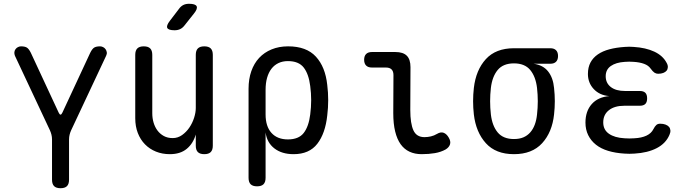

<svg xmlns="http://www.w3.org/2000/svg" viewBox="-20 -805 3640 1015"><path d="M300 190Q277 190 266 179Q255 168 255 145V-68Q255 -81 252 -93Q249 -105 244 -116L59 -510Q55 -520 56 -529Q57 -538 62 -545Q67 -552 75 -556Q83 -560 91 -560Q110 -560 121 -554Q132 -548 143 -526L290 -210Q295 -199 300 -199Q305 -199 310 -210L457 -526Q468 -548 479 -554Q490 -560 509 -560Q517 -560 525 -556Q533 -552 538 -545Q543 -538 544.5 -529Q546 -520 541 -510L356 -116Q351 -105 348 -93Q345 -81 345 -68V145Q345 168 334 179Q323 190 300 190Z M1015 -234V-515Q1015 -538 1026 -549Q1037 -560 1060 -560Q1083 -560 1094 -549Q1105 -538 1105 -515V-35Q1105 -12 1094 -1Q1083 10 1060 10Q1037 10 1026 -1Q1015 -12 1015 -35V-94Q1001 -46 967 -18Q933 10 878 10Q838 10 804.5 -3.5Q771 -17 746.5 -42Q722 -67 708.5 -102Q695 -137 695 -180V-515Q695 -538 706 -549Q717 -560 740 -560Q763 -560 774 -549Q785 -538 785 -515V-206Q785 -180 792 -156.5Q799 -133 812.5 -115Q826 -97 846 -86Q866 -75 893 -75Q920 -75 942.5 -91Q965 -107 981 -130.5Q997 -154 1006 -182Q1015 -210 1015 -234ZM955 -670Q945 -657 932 -651Q919 -645 903 -645Q871 -645 864.5 -657Q858 -669 878 -695L926 -758Q936 -772 949 -778.5Q962 -785 979 -785Q1013 -785 1019.5 -772Q1026 -759 1005 -733Z M1339 180Q1316 180 1305 169Q1294 158 1294 135V-336Q1294 -387 1308.5 -428.5Q1323 -470 1350 -499Q1377 -528 1416 -544Q1455 -560 1503 -560Q1600 -560 1650 -505.5Q1700 -451 1710 -356Q1715 -316 1715 -275.5Q1715 -235 1710 -195Q1700 -100 1657.5 -45Q1615 10 1532 10Q1470 10 1430.5 -20.5Q1391 -51 1384 -105V135Q1384 158 1373 169Q1362 180 1339 180ZM1502 -68Q1559 -68 1585.5 -102Q1612 -136 1620 -200Q1625 -238 1625 -275.5Q1625 -313 1620 -350Q1612 -414 1585.5 -448Q1559 -482 1502 -482Q1474 -482 1452 -471.5Q1430 -461 1415 -441.5Q1400 -422 1392 -394Q1384 -366 1384 -330V-200Q1384 -137 1415 -102.5Q1446 -68 1502 -68Z M2149 -224Q2149 -152 2165.5 -116Q2182 -80 2224 -80Q2241 -80 2258 -84Q2275 -88 2290 -97Q2310 -109 2325.5 -103Q2341 -97 2352 -78Q2364 -58 2359 -42Q2354 -26 2336 -15Q2311 -1 2279 4.5Q2247 10 2209 10Q2173 10 2145 -3Q2117 -16 2098 -42.5Q2079 -69 2069 -110Q2059 -151 2059 -207L2060 -408Q2060 -428 2050 -438Q2040 -448 2020 -448H1946Q1926 -448 1915.5 -458.5Q1905 -469 1905 -489Q1905 -509 1915.5 -519.5Q1926 -530 1946 -530H2070Q2111 -530 2130.5 -510.5Q2150 -491 2150 -450Z M2889 -468H2801Q2851 -461 2877.5 -427.5Q2904 -394 2909 -340Q2913 -305 2913 -270Q2913 -235 2909 -200Q2899 -106 2846 -48Q2793 10 2697 10Q2601 10 2548.5 -48Q2496 -106 2485 -200Q2481 -235 2481 -270Q2481 -305 2485 -340Q2496 -435 2548.5 -492.5Q2601 -550 2697 -550H2889Q2909 -550 2919.5 -539.5Q2930 -529 2930 -509Q2930 -489 2919.5 -478.5Q2909 -468 2889 -468ZM2697 -70Q2726 -70 2747 -79Q2768 -88 2783 -105Q2798 -122 2807 -146Q2816 -170 2819 -200Q2823 -235 2823 -270Q2823 -305 2819 -340Q2812 -400 2783 -435Q2754 -470 2697 -470Q2640 -470 2611 -435Q2582 -400 2575 -340Q2571 -305 2571 -270Q2571 -235 2575 -200Q2582 -140 2611 -105Q2640 -70 2697 -70Z M3504 -473Q3511 -461 3510.5 -450Q3510 -439 3504 -431.5Q3498 -424 3486.5 -419.5Q3475 -415 3459 -415Q3454 -415 3449 -416.5Q3444 -418 3439.5 -421Q3435 -424 3430 -429.5Q3425 -435 3419 -443Q3408 -459 3385 -467.5Q3362 -476 3330 -478Q3318 -479 3306.5 -479Q3295 -479 3283 -478Q3236 -475 3209 -456Q3182 -437 3182 -402Q3182 -366 3209 -345Q3236 -324 3284 -324H3362Q3382 -324 3391.5 -314.5Q3401 -305 3401 -285Q3401 -265 3391.5 -255.5Q3382 -246 3362 -246H3281Q3229 -246 3199 -222.5Q3169 -199 3169 -158Q3169 -119 3199 -98Q3229 -77 3281 -74Q3294 -73 3307.5 -73Q3321 -73 3334 -74Q3372 -76 3397.5 -88Q3423 -100 3434 -122Q3438 -130 3442 -135.5Q3446 -141 3450 -144.5Q3454 -148 3459 -149.5Q3464 -151 3470 -151Q3486 -151 3498 -146.5Q3510 -142 3516.5 -134.5Q3523 -127 3524 -116Q3525 -105 3519 -92Q3500 -47 3452 -22Q3404 3 3334 7Q3321 8 3307.5 8Q3294 8 3281 7Q3233 4 3195 -7.5Q3157 -19 3130.5 -40Q3104 -61 3089.5 -90.5Q3075 -120 3075 -157Q3075 -217 3108 -254.5Q3141 -292 3201 -297Q3150 -301 3119 -334Q3088 -367 3088 -414Q3088 -449 3101.5 -474.5Q3115 -500 3140.5 -517.5Q3166 -535 3202 -544.5Q3238 -554 3283 -557Q3295 -558 3306.5 -558Q3318 -558 3330 -557Q3394 -553 3439 -532Q3484 -511 3504 -473Z"/></svg>

Font: Maple Mono NF
Style: Regular
Weight: 400
Monospace: yes
Designer: subframe7536
Version: Version 7.000